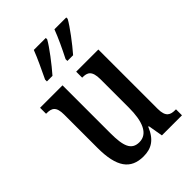

<svg xmlns="http://www.w3.org/2000/svg" viewBox="-226 -865 974 974"><g transform="rotate(-45 260.5 -378.0)"><path d="M284 -619V-606H325C362 -648 417 -721 436 -756V-766H351C334 -721 310 -670 284 -619ZM137 -619V-606H177C214 -648 270 -721 289 -756V-766H203C186 -721 161 -670 137 -619ZM215 10C270 10 310 -12 338 -80H342L356 0H500V-43H495C462 -43 436 -51 436 -110V-536H277V-493H280C313 -493 337 -484 337 -421V-217C337 -120 312 -56 251 -56C194 -56 179 -101 179 -193V-536H18V-493H22C58 -493 80 -483 80 -425V-186C80 -49 123 10 215 10Z"/></g></svg>

Font: Noto Serif Khmer ExtraCondensed Medium
Style: Regular
Weight: 500
Width: 2
Designer: Danh Hong and the Monotype Design Team
Foundry: Monotype Imaging Inc.
Version: Version 2.004